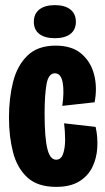

<svg xmlns="http://www.w3.org/2000/svg" viewBox="-20 -717 409 749"><path d="M199 12Q127 12 87 -24.5Q47 -61 31 -122.5Q15 -184 15 -258Q15 -334 31 -397.5Q47 -461 87 -500Q127 -539 197 -539Q261 -539 298 -507Q335 -475 347.5 -424.5Q360 -374 349 -318L223 -304Q231 -359 224.5 -395Q218 -431 194 -431Q169 -431 161.5 -388.5Q154 -346 154 -274Q154 -181 164.5 -137.5Q175 -94 199 -94Q218 -94 226 -116.5Q234 -139 234 -172Q234 -205 230 -236L353 -222Q362 -182 359.5 -140.5Q357 -99 340 -64.5Q323 -30 288.5 -9Q254 12 199 12ZM194 -568Q155 -568 133.5 -584.5Q112 -601 112 -632Q112 -663 133.5 -680Q155 -697 194 -697Q233 -697 254.5 -680Q276 -663 276 -632Q276 -601 254.5 -584.5Q233 -568 194 -568Z"/></svg>

Font: Bricolage Grotesque 48pt Condensed Bricolage Grotesque 48pt Condensed Regular
Style: Bold
Weight: 700
Width: 3
Designer: Mathieu Triay
Foundry: Atelier Triay
Version: Version 1.000; ttfautohint (v1.8.4.7-5d5b);gftools[0.9.32]